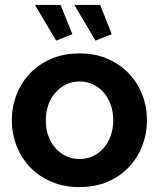

<svg xmlns="http://www.w3.org/2000/svg" viewBox="-20 -750 646 780"><path d="M282 -730H387L434 -611L368 -585ZM122 -730H226L274 -611L208 -585ZM303 10Q239 10 188 -12Q137 -34 101.5 -71.5Q66 -109 47 -158Q28 -207 28 -261Q28 -316 47 -365Q66 -414 101.5 -451.5Q137 -489 188 -511Q239 -533 303 -533Q367 -533 417.5 -511Q468 -489 503.5 -451.5Q539 -414 558 -365Q577 -316 577 -261Q577 -207 558 -158Q539 -109 504 -71.5Q469 -34 418 -12Q367 10 303 10ZM166 -261Q166 -226 176.5 -197.5Q187 -169 205.5 -148Q224 -127 249 -115.5Q274 -104 303 -104Q332 -104 357 -115.5Q382 -127 400.5 -148Q419 -169 429.5 -198Q440 -227 440 -262Q440 -296 429.5 -325Q419 -354 400.5 -375Q382 -396 357 -407.5Q332 -419 303 -419Q274 -419 249 -407Q224 -395 205.5 -374Q187 -353 176.5 -324Q166 -295 166 -261Z"/></svg>

Font: Oxford Sans
Style: Bold
Weight: 700
Designer: Matt McInerney, Pablo Impallari, Rodrigo Fuenzalida
Foundry: Matt McInerney, Pablo Impallari, Rodrigo Fuenzalida
Version: Version 3.000g; ttfautohint (v1.5) -l 8 -r 28 -G 28 -x 14 -D